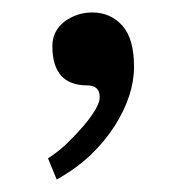

<svg xmlns="http://www.w3.org/2000/svg" viewBox="-20 -125 283 308"><path d="M57 129Q74 118 87.5 105Q101 92 114 77Q140 46 140 31Q140 12 120 12Q64 12 64 -51Q64 -75 83 -90Q103 -105 128 -105Q158 -105 177 -83Q195 -62 195 -18Q195 28 164 77Q148 102 125.5 123.5Q103 145 71 163Z"/></svg>

Font: Shafarik
Style: Regular
Weight: 400
Version: Version 1.001; ttfautohint (v1.8.4.7-5d5b)